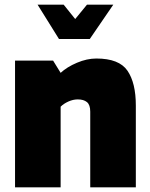

<svg xmlns="http://www.w3.org/2000/svg" viewBox="-20 -797 640 817"><path d="M44 -539H206L238 -487Q265 -512 307.5 -530Q350 -548 390 -548Q487 -548 522.5 -496Q558 -444 558 -348V0H364V-322Q364 -351 350 -362.5Q336 -374 311 -374Q291 -374 271 -365Q251 -356 238 -343V0H44ZM140 -777H251L300 -716L350 -777H462L362 -631H231Z"/></svg>

Font: Exo Black
Style: Regular
Weight: 900
Designer: Natanael Gama
Foundry: Natanael Gama
Version: Version 1.500; ttfautohint (v1.6)